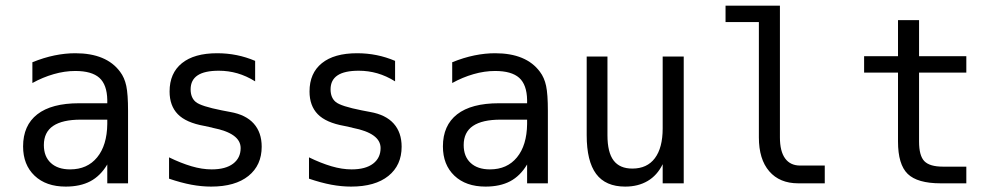

<svg xmlns="http://www.w3.org/2000/svg" viewBox="-20 -655 3540 686"><path d="M268.6 -227.5Q203.1 -227.5 169.9 -205.1Q136.7 -182.6 136.7 -136.7Q136.7 -95.7 161.6 -72.8Q186.5 -49.8 230.5 -49.8Q292 -49.8 327.1 -92.8Q362.3 -135.7 363.3 -211.9V-227.5ZM437.5 -258.8V0H363.3V-67.4Q338.9 -26.4 302.7 -7.3Q266.6 11.7 214.8 11.7Q144.5 11.7 103.5 -27.3Q62.5 -66.4 62.5 -131.8Q62.5 -207 113.3 -246.6Q164.1 -286.1 262.7 -286.1H363.3V-297.9Q362.3 -352.5 335 -377Q307.6 -401.4 249 -401.4Q210.9 -401.4 171.9 -390.1Q132.8 -378.9 95.7 -358.4V-432.6Q136.7 -449.2 174.8 -457Q212.9 -464.8 249 -464.8Q304.7 -464.8 344.7 -448.2Q384.8 -431.6 409.2 -398.4Q424.8 -377.9 431.2 -348.1Q437.5 -318.4 437.5 -258.8Z M891.6 -437.5V-364.3Q860.4 -383.8 828.1 -393.1Q795.9 -402.3 761.7 -402.3Q710.9 -402.3 686 -385.7Q661.1 -369.1 661.1 -335.9Q661.1 -305.7 679.7 -290.5Q698.2 -275.4 772.5 -260.7L802.7 -254.9Q858.4 -245.1 886.7 -213.4Q915 -181.6 915 -130.9Q915 -64.5 867.7 -26.4Q820.3 11.7 734.4 11.7Q700.2 11.7 663.6 4.9Q627 -2 584 -16.6V-92.8Q626 -72.3 664.1 -61Q702.1 -49.8 736.3 -49.8Q786.1 -49.8 813 -70.3Q839.8 -90.8 839.8 -126Q839.8 -178.7 740.2 -198.2L737.3 -199.2L710 -205.1Q644.5 -216.8 615.2 -247.1Q585.9 -277.3 585.9 -328.1Q585.9 -393.6 629.9 -429.2Q673.8 -464.8 755.9 -464.8Q792 -464.8 825.7 -458Q859.4 -451.2 891.6 -437.5Z M1391.6 -437.5V-364.3Q1360.4 -383.8 1328.1 -393.1Q1295.9 -402.3 1261.7 -402.3Q1210.9 -402.3 1186 -385.7Q1161.1 -369.1 1161.1 -335.9Q1161.1 -305.7 1179.7 -290.5Q1198.2 -275.4 1272.5 -260.7L1302.7 -254.9Q1358.4 -245.1 1386.7 -213.4Q1415 -181.6 1415 -130.9Q1415 -64.5 1367.7 -26.4Q1320.3 11.7 1234.4 11.7Q1200.2 11.7 1163.6 4.9Q1127 -2 1084 -16.6V-92.8Q1126 -72.3 1164.1 -61Q1202.1 -49.8 1236.3 -49.8Q1286.1 -49.8 1313 -70.3Q1339.8 -90.8 1339.8 -126Q1339.8 -178.7 1240.2 -198.2L1237.3 -199.2L1210 -205.1Q1144.5 -216.8 1115.2 -247.1Q1085.9 -277.3 1085.9 -328.1Q1085.9 -393.6 1129.9 -429.2Q1173.8 -464.8 1255.9 -464.8Q1292 -464.8 1325.7 -458Q1359.4 -451.2 1391.6 -437.5Z M1768.6 -227.5Q1703.1 -227.5 1669.9 -205.1Q1636.7 -182.6 1636.7 -136.7Q1636.7 -95.7 1661.6 -72.8Q1686.5 -49.8 1730.5 -49.8Q1792 -49.8 1827.1 -92.8Q1862.3 -135.7 1863.3 -211.9V-227.5ZM1937.5 -258.8V0H1863.3V-67.4Q1838.9 -26.4 1802.7 -7.3Q1766.6 11.7 1714.8 11.7Q1644.5 11.7 1603.5 -27.3Q1562.5 -66.4 1562.5 -131.8Q1562.5 -207 1613.3 -246.6Q1664.1 -286.1 1762.7 -286.1H1863.3V-297.9Q1862.3 -352.5 1835 -377Q1807.6 -401.4 1749 -401.4Q1710.9 -401.4 1671.9 -390.1Q1632.8 -378.9 1595.7 -358.4V-432.6Q1636.7 -449.2 1674.8 -457Q1712.9 -464.8 1749 -464.8Q1804.7 -464.8 1844.7 -448.2Q1884.8 -431.6 1909.2 -398.4Q1924.8 -377.9 1931.2 -348.1Q1937.5 -318.4 1937.5 -258.8Z M2076.2 -171.9V-453.1H2150.4V-171.9Q2150.4 -110.4 2172.4 -81.5Q2194.3 -52.7 2239.3 -52.7Q2292 -52.7 2319.8 -89.8Q2347.7 -127 2347.7 -196.3V-453.1H2422.9V0H2347.7V-68.4Q2328.1 -28.3 2293.9 -8.3Q2259.8 11.7 2213.9 11.7Q2143.6 11.7 2109.9 -33.7Q2076.2 -79.1 2076.2 -171.9Z M2766.6 -164.1Q2766.6 -114.3 2785.2 -88.9Q2803.7 -63.5 2838.9 -63.5H2926.8V0H2832Q2765.6 0 2728.5 -43Q2691.4 -85.9 2691.4 -164.1V-576.2H2572.3V-634.8H2766.6Z M3263.7 -583V-454.1H3432.6V-395.5H3263.7V-149.4Q3263.7 -98.6 3282.7 -79.1Q3301.8 -59.6 3348.6 -59.6H3432.6V0H3340.8Q3257.8 0 3223.1 -33.7Q3188.5 -67.4 3188.5 -149.4V-395.5H3067.4V-454.1H3188.5V-583Z"/></svg>

Font: BabelStone Flags
Style: Regular
Weight: 400
Designer: Andrew West
Foundry: BabelStone
Version: Version 4.12